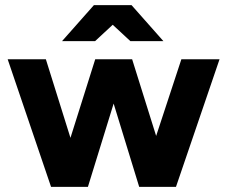

<svg xmlns="http://www.w3.org/2000/svg" viewBox="-20 -732 890 752"><path d="M690.4 -500H839.9L669.2 0H525.9ZM353 -500H478.7L324.3 0H195.4ZM10 -500H159.6L316.1 0H180ZM371.8 -500H497.5L654.1 0H525.2ZM348.9 -702.3V-712H495.1L620.1 -570.8H490.7ZM347.9 -712H494.1V-702.3L352.3 -570.8H222.9Z"/></svg>

Font: Oak Sans Light
Style: Regular
Weight: 400
Designer: Erik Kennedy, Walven
Foundry: Erik Kennedy, Walven
Version: Version 1.100;Glyphs 3.1.2 (3151)